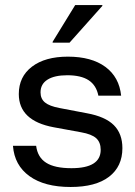

<svg xmlns="http://www.w3.org/2000/svg" viewBox="-20 -736 538 766"><path d="M261.7 10Q157.5 10 97.5 -33.3Q37.5 -76.7 31.7 -154.2H124.2Q130 -108.3 164.2 -86.7Q198.3 -65 265 -65Q381.7 -65 381.7 -138.3Q381.7 -168.3 363.8 -184.6Q345.8 -200.8 303.3 -208.3L194.2 -228.3Q55 -254.2 55 -360.8Q55 -430 107.5 -470Q160 -510 250.8 -510Q345 -510 400.4 -469.2Q455.8 -428.3 463.3 -354.2H372.5Q364.2 -395.8 333.8 -415.8Q303.3 -435.8 248.3 -435.8Q197.5 -435.8 169.6 -418.3Q141.7 -400.8 141.7 -367.5Q141.7 -341.7 159.6 -327.1Q177.5 -312.5 217.5 -305L326.7 -284.2Q400 -270.8 434.2 -236.7Q468.3 -202.5 468.3 -145Q468.3 -71.7 415 -30.8Q361.7 10 261.7 10ZM190 -565.8V-569.2L280 -715.8H388.3V-712.5L257.5 -565.8Z"/></svg>

Font: Funnel Display
Style: Regular
Weight: 400
Designer: NORD ID, Kristian Moeller
Foundry: Dicotype
Version: Version 1.000